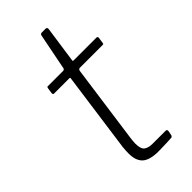

<svg xmlns="http://www.w3.org/2000/svg" viewBox="-226 -764 818 818"><g transform="rotate(-45 183.5 -355.0)"><path d="M205 0Q153 0 130.5 -20Q108 -40 108 -83Q108 -92 108.5 -102Q109 -112 110 -121L160 -482Q161 -487 160 -488Q159 -489 155 -489H64Q58 -489 58 -497L62 -525Q63 -528 64 -529Q65 -530 68 -530H160Q163 -530 166 -532.5Q169 -535 169 -539L201 -701Q202 -710 212 -710H234Q239 -710 241 -707Q243 -704 242 -697L219 -537Q218 -532 219 -531Q220 -530 224 -530H360Q363 -530 365.5 -528Q368 -526 367 -522L363 -494Q362 -491 361.5 -490Q361 -489 356 -489H220Q212 -489 210 -480L161 -127Q160 -117 159 -109.5Q158 -102 158 -94Q158 -61 171.5 -51Q185 -41 211 -41H287Q292 -41 294 -39Q296 -37 296 -32L292 -11Q291 -6 286 -3Q278 -2 261.5 -1.5Q245 -1 228.5 -0.5Q212 0 205 0Z"/></g></svg>

Font: Libre Franklin Thin ExtraLight
Style: Italic
Weight: 250
Italic angle: -8°
Version: Version 3.000